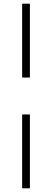

<svg xmlns="http://www.w3.org/2000/svg" viewBox="-20 -770 282 1040"><path d="M100 -350V-750H142V-350ZM100 250V-150H142V250Z"/></svg>

Font: Spectral Light
Style: Regular
Weight: 300
Designer: Jean-Baptiste Levee
Foundry: Production Type
Version: Version 2.001